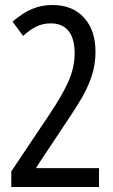

<svg xmlns="http://www.w3.org/2000/svg" viewBox="-20 -744 451 764"><path d="M25 -62 175 -286Q225 -360 251 -417Q277 -474 277 -532Q277 -591 252.5 -621Q228 -651 182 -651Q151 -651 125 -638.5Q99 -626 72 -601L30 -658Q71 -693 108 -708.5Q145 -724 189 -724Q269 -724 314.5 -673.5Q360 -623 360 -539Q360 -485 344 -438.5Q328 -392 302 -348.5Q276 -305 246 -261L125 -79V-75H374V0H25Z"/></svg>

Font: Noto Sans Bengali UI ExtraCondensed
Style: Regular
Weight: 400
Width: 2
Designer: Jelle Bosma - Monotype Design Team
Foundry: Monotype Imaging Inc.
Version: Version 2.003